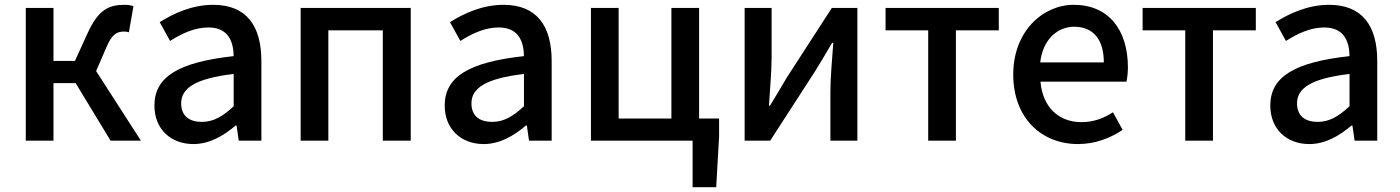

<svg xmlns="http://www.w3.org/2000/svg" viewBox="-20 -584 5813 797"><path d="M87 0H202V-239H294L439 0H565L379 -289L420 -384C445 -445 467 -453 496 -453C504 -453 509 -452 515 -450L534 -558C525 -562 511 -564 498 -564C432 -564 389 -545 344 -447L291 -331H202V-551H87Z M783 14C849 14 908 -20 958 -63H962L971 0H1065V-331C1065 -478 1002 -564 865 -564C777 -564 700 -528 643 -492L686 -414C733 -444 787 -470 845 -470C926 -470 949 -414 950 -351C721 -326 621 -265 621 -146C621 -49 688 14 783 14ZM818 -78C769 -78 732 -100 732 -155C732 -216 787 -258 950 -277V-143C905 -101 866 -78 818 -78Z M1228 0H1343V-458H1569V0H1685V-551H1228Z M1988 14C2054 14 2113 -20 2163 -63H2167L2176 0H2270V-331C2270 -478 2207 -564 2070 -564C1982 -564 1905 -528 1848 -492L1891 -414C1938 -444 1992 -470 2050 -470C2131 -470 2154 -414 2155 -351C1926 -326 1826 -265 1826 -146C1826 -49 1893 14 1988 14ZM2023 -78C1974 -78 1937 -100 1937 -155C1937 -216 1992 -258 2155 -277V-143C2110 -101 2071 -78 2023 -78Z M2855 193H2953L2965 -18V-92H2882V-551H2767V-92H2548V-551H2433V0H2855Z M3071 0H3177L3364 -289C3384 -321 3414 -372 3434 -406H3439C3434 -335 3427 -262 3427 -205V0H3539V-551H3433L3246 -262C3227 -229 3196 -178 3176 -145H3172C3176 -215 3183 -288 3183 -345V-551H3071Z M3833 0H3948V-458H4126V-551H3656V-458H3833Z M4455 14C4526 14 4590 -11 4640 -45L4600 -118C4560 -92 4518 -77 4469 -77C4374 -77 4308 -140 4299 -245H4656C4659 -259 4662 -281 4662 -304C4662 -459 4583 -564 4437 -564C4309 -564 4186 -454 4186 -275C4186 -93 4304 14 4455 14ZM4298 -325C4309 -421 4370 -473 4439 -473C4519 -473 4562 -419 4562 -325Z M4900 0H5015V-458H5193V-551H4723V-458H4900Z M5415 14C5481 14 5540 -20 5590 -63H5594L5603 0H5697V-331C5697 -478 5634 -564 5497 -564C5409 -564 5332 -528 5275 -492L5318 -414C5365 -444 5419 -470 5477 -470C5558 -470 5581 -414 5582 -351C5353 -326 5253 -265 5253 -146C5253 -49 5320 14 5415 14ZM5450 -78C5401 -78 5364 -100 5364 -155C5364 -216 5419 -258 5582 -277V-143C5537 -101 5498 -78 5450 -78Z"/></svg>

Font: GenYoGothic2 TW M
Style: Regular
Weight: 500
Version: Version 2.100;PS 2.1;hotconv 16.6.51;makeotf.lib2.5.65220 DE